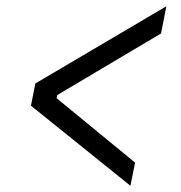

<svg xmlns="http://www.w3.org/2000/svg" viewBox="-20 -582 580 614"><path d="M79 -244 93 -315 512 -562 495 -475 163 -278 161 -268 412 -62 397 12Z"/></svg>

Font: IBM Plex Sans Condensed
Style: Italic
Weight: 400
Width: 3
Italic angle: -11°
Designer: Mike Abbink, Paul van der Laan, Pieter van Rosmalen
Foundry: Bold Monday
Version: Version 1.3